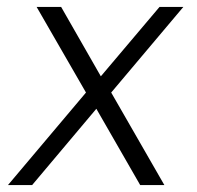

<svg xmlns="http://www.w3.org/2000/svg" viewBox="-20 -536 571 556"><path d="M456 0 302 -268 511 -516H442L272 -315L157 -516H86L229 -268L3 0H73L259 -221L386 0Z"/></svg>

Font: United Sans ExtraLight
Style: Italic
Weight: 200
Italic angle: -8°
Designer: Pablo Impallari, Rodrigo Fuenzalida (Modified by Dan O. Williams)
Version: Version 1.000;PS 001.000;hotconv 1.0.88;makeotf.lib2.5.64775